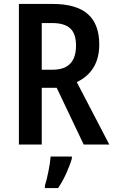

<svg xmlns="http://www.w3.org/2000/svg" viewBox="-20 -734 581 975"><path d="M484 -508Q484 -372 370 -317L535 0H405L268 -288H192V0H76V-714H247Q367 -714 425.5 -663Q484 -612 484 -508ZM192 -617V-380H248Q366 -380 366 -503Q366 -563 336.5 -590Q307 -617 244 -617ZM345 71Q335 106 316 147.5Q297 189 275 221H208V209Q217 181 226 136Q235 91 237 61H345Z"/></svg>

Font: Noto Sans Display Medium Narrow
Style: Regular
Weight: 500
Width: 4
Designer: Monotype Design team
Foundry: Monotype Imaging Inc.
Version: Version 1.000